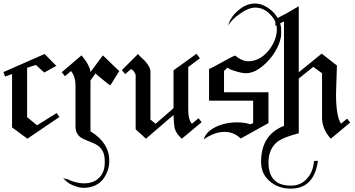

<svg xmlns="http://www.w3.org/2000/svg" viewBox="-20 -785 2048 1107"><path d="M322.6 -110.5 306.8 -133.2 193.7 -62.6 136.3 -109.5V-394.2L186.8 -410.5L235.3 -366.8L304.7 -405.3L237.4 -473.7L0 -369.5L8.9 -343.7L49.5 -357.9V-50.5L137.9 14.7Z M668.4 -374.2Q611.1 -430 573.2 -465.8L501.6 -369.5Q496.8 -410.5 450 -465.8L335.8 -368.4L354.7 -345.8L389.5 -375.3Q415.3 -343.7 415.3 -291.1V-57.4Q415.3 -31.6 425.3 -14.2Q435.3 3.2 457.9 14.7Q486.8 27.9 510.3 36.8Q533.7 45.8 550 59.2Q566.3 72.6 575.3 93.4Q584.2 114.2 584.2 151.1Q584.2 196.8 564.2 225Q544.2 253.2 513.4 264.2Q482.6 275.3 444.5 270.8Q406.3 266.3 369.5 248.4L343.7 242.6Q352.6 251.6 365.5 262.9Q378.4 274.2 397.4 282.1Q435.3 297.9 460 297.9Q527.4 297.9 567.4 256.3Q586.3 235.3 598.2 205.5Q610 175.8 610 141.1Q610 89.5 582.6 47.1Q555.3 4.7 501.6 -27.9V-321.1L531.6 -362.6Q530.5 -360.5 543.4 -350Q556.3 -339.5 571.3 -327.1Q586.3 -314.7 599.7 -303.9Q613.2 -293.2 614.2 -293.2Q615.8 -292.1 624.2 -305Q632.6 -317.9 642.1 -334.2Q651.6 -350.5 660 -363.2Q668.4 -375.8 668.4 -374.2Z M1142.6 -80.5 1124.7 -103.2 1086.8 -71.6Q1065.3 -92.1 1065.3 -155.8V-398.4L1132.6 -448.9L1112.6 -474.7L980.5 -379.5V-161.1L877.4 -71.6L847.4 -95.3V-359.5Q849.5 -379.5 842.1 -395Q834.7 -410.5 823.7 -424.2Q812.6 -437.9 798.9 -449.5Q785.3 -461.1 775.8 -473.7L682.6 -380.5L701.6 -357.9L735.3 -386.3Q750 -379.5 755.5 -367.6Q761.1 -355.8 762.1 -353.7V-39.5L821.6 14.7L980.5 -122.1Q982.6 -66.8 986.8 -45.8Q997.4 -11.1 1028.4 14.7Z M1600.5 -603.2Q1603.2 -632.6 1590.8 -661.6Q1578.4 -690.5 1556.6 -713.4Q1534.7 -736.3 1506.8 -750.5Q1478.9 -764.7 1450.5 -764.7Q1400.5 -764.7 1355.8 -726.8Q1308.9 -688.4 1295.3 -637.9Q1318.4 -675.3 1364.2 -706.3Q1412.6 -741.1 1451.6 -741.1Q1501.1 -741.1 1537.9 -701.6Q1576.3 -663.7 1576.3 -615.8Q1576.3 -574.2 1554.2 -532.4Q1532.1 -490.5 1497.6 -462.9Q1463.2 -435.3 1420.5 -432.1Q1377.9 -428.9 1336.3 -464.7Q1324.2 -461.1 1299.5 -447.6Q1274.7 -434.2 1250.3 -420.8Q1225.8 -407.4 1206.1 -396.8Q1186.3 -386.3 1185.3 -388.4V-204.7H1439.5V-75.3Q1433.7 -72.6 1430.5 -71.1Q1427.4 -69.5 1424.7 -68.4Q1389.5 -79.5 1345.8 -79.5Q1303.2 -79.5 1263.9 -68.4Q1224.7 -57.4 1194.5 -35.5Q1164.2 -13.7 1154.2 18.9Q1177.4 2.1 1204.5 -9.5Q1231.6 -21.1 1260 -23.9Q1288.4 -26.8 1315.8 -18.4Q1343.2 -10 1367.9 13.7Q1413.7 -12.1 1453.4 -33.9Q1493.2 -55.8 1527.9 -75.3V-253.2H1271.6V-375.8Q1277.4 -381.6 1282.4 -386.1Q1287.4 -390.5 1291.6 -395.3Q1301.6 -386.3 1317.9 -380.8Q1334.2 -375.3 1350.5 -370.8Q1366.8 -366.3 1379.7 -364.5Q1392.6 -362.6 1395.8 -362.6Q1435.3 -362.6 1473.2 -388.4Q1511.1 -414.2 1540.8 -451.1Q1570.5 -487.9 1587.4 -529.5Q1604.2 -571.1 1600.5 -603.2ZM1295.3 -637.9V-636.8Z M1998.9 -78.4 1981.1 -101.1 1946.3 -71.6Q1917.4 -114.2 1917.4 -242.6Q1917.4 -254.2 1918.4 -277.1Q1919.5 -300 1920 -325.3Q1920.5 -350.5 1921.6 -373.4Q1922.6 -396.3 1922.6 -407.4L1834.7 -475.8L1702.6 -368.4V-748.9Q1665.8 -726.8 1632.1 -708.2Q1598.4 -689.5 1567.9 -674.2V-635.8L1617.4 -661.6V-59.5Q1485.3 -7.9 1485.3 148.9Q1485.3 219.5 1537.9 262.1Q1585.8 302.6 1656.8 302.6Q1790.5 302.6 1813.2 142.1L1790.5 143.2Q1785.3 205.8 1751.6 242.6Q1715.8 285.3 1657.4 285.3Q1530 285.3 1527.9 155.8Q1526.8 71.6 1583.7 28.9Q1617.4 5.8 1702.6 -16.8V-332.1L1786.3 -399.5L1836.8 -362.6V-99.5Q1840 -36.8 1887.4 14.7Z"/></svg>

Font: MM Bagan
Style: Regular
Weight: 400
Designer: Khon Soe Zaw Thu
Version: Version 1.00 July 10, 2016, initial release